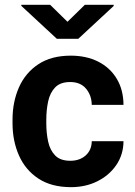

<svg xmlns="http://www.w3.org/2000/svg" viewBox="-20 -770 561 800"><path d="M272.9 -100.1Q312 -100.1 336.9 -122.3Q361.8 -144.5 362.3 -181.6H494.6Q494.1 -126 464.8 -82.8Q435.5 -39.6 386.2 -14.9Q336.9 9.8 275.9 9.8Q194.3 9.8 140.1 -25.9Q85.9 -61.5 59.1 -122.1Q32.2 -182.6 32.2 -256.8V-271Q32.2 -345.7 59.1 -406.2Q85.9 -466.8 139.9 -502.4Q193.8 -538.1 274.9 -538.1Q339.8 -538.1 389.2 -513.2Q438.5 -488.3 466.3 -442.1Q494.1 -396 494.6 -333H362.3Q361.8 -372.6 338.6 -400.4Q315.4 -428.2 272.5 -428.2Q231.4 -428.2 210 -406Q188.5 -383.8 180.7 -347.9Q172.9 -312 172.9 -271V-256.8Q172.9 -215.3 180.7 -179.7Q188.5 -144 210 -122.1Q231.4 -100.1 272.9 -100.1ZM189 -750 261.2 -679.2 333.5 -750H453.6V-745.1L306.2 -608.4H216.8L68.8 -745.6V-750Z"/></svg>

Font: Vazirmatn RD
Style: Bold
Weight: 700
Designer: Saber Rastikerdar
Foundry: Saber Rastikerdar
Version: Version 32.102